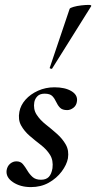

<svg xmlns="http://www.w3.org/2000/svg" viewBox="-20 -752 392 783"><path d="M106 11Q63 11 33 -9Q3 -29 7 -58Q10 -75 21.5 -84.5Q33 -94 47 -94Q64 -94 73.5 -82.5Q83 -71 91.5 -56.5Q100 -42 112.5 -30.5Q125 -19 147 -19Q168 -19 179 -30.5Q190 -42 194 -66Q198 -98 184 -120.5Q170 -143 146.5 -161Q123 -179 101 -198Q79 -217 66 -240.5Q53 -264 59 -296Q64 -323 84 -345.5Q104 -368 135 -382Q166 -396 202 -396Q245 -396 271 -380.5Q297 -365 294 -340Q292 -322 279.5 -312.5Q267 -303 254 -303Q234 -303 224.5 -313Q215 -323 209 -336.5Q203 -350 193.5 -360Q184 -370 162 -370Q143 -370 133 -360Q123 -350 120 -336Q115 -307 129 -285Q143 -263 166.5 -244.5Q190 -226 212.5 -206Q235 -186 248.5 -162Q262 -138 257 -106Q252 -80 231.5 -52.5Q211 -25 179 -7Q147 11 106 11ZM193 -473Q192 -470 186.5 -472Q181 -474 183 -476L264 -716Q266 -720 280 -724Q294 -728 311.5 -730Q329 -732 341.5 -732Q354 -732 352 -727Z"/></svg>

Font: Cormorant Light SemiBold
Style: Italic
Weight: 600
Italic angle: -10°
Version: Version 4.000